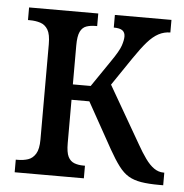

<svg xmlns="http://www.w3.org/2000/svg" viewBox="-44 -579 597 622"><g transform="rotate(5 254.5 -268.0)"><path d="M26 0V-41H32Q51 -41 66 -46Q81 -51 90.5 -66.5Q100 -82 100 -113V-423Q100 -455 91 -470Q82 -485 66.5 -490Q51 -495 32 -495H26V-536H251V-495H246Q229 -495 216 -490.5Q203 -486 196 -471.5Q189 -457 189 -427V-300H247L305 -385Q330 -421 336 -439Q342 -457 342 -469Q342 -482 333.5 -488.5Q325 -495 305 -495V-536H489V-495Q469 -495 451 -485.5Q433 -476 415 -455.5Q397 -435 374 -401L296 -286L299 -333L419 -125Q433 -100 447 -80.5Q461 -61 475.5 -51Q490 -41 506 -41H509V0H497Q461 0 437 -4Q413 -8 396 -18Q379 -28 363.5 -48.5Q348 -69 330 -101L247 -250H189V-109Q189 -79 196 -65Q203 -51 216 -46Q229 -41 246 -41H251V0Z"/></g></svg>

Font: Noto Serif Condensed
Style: Regular
Weight: 400
Width: 3
Designer: Monotype Design Team
Foundry: Monotype Imaging Inc.
Version: Version 2.015